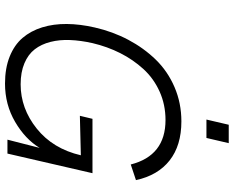

<svg xmlns="http://www.w3.org/2000/svg" viewBox="-104 -828 942 774"><g transform="rotate(90 367.0 -441.0)"><path d="M461.9 -802.2 482.9 -892.1H557.1L536.1 -802.2ZM316.9 9.8Q254.9 9.8 208 -9Q161.1 -27.8 132.8 -61Q104.5 -94.2 90.3 -139.9Q76.2 -185.5 76.7 -239Q77.1 -292.5 90.8 -352.1Q107.4 -424.8 140.4 -487.1Q173.3 -549.3 220.2 -597.7Q267.1 -646 331.3 -673.6Q395.5 -701.2 469.2 -701.2Q566.4 -701.2 626.7 -653.8Q687 -606.4 706.1 -518.1L643.1 -497.1Q607.4 -637.2 463.9 -637.2Q401.9 -637.2 348.9 -613.3Q295.9 -589.4 258.1 -547.9Q220.2 -506.3 194.1 -454.6Q168 -402.8 153.8 -342.8Q143.1 -294.9 141.4 -252.7Q139.6 -210.4 148.9 -173.6Q158.2 -136.7 178.7 -110.1Q199.2 -83.5 235.1 -68.4Q271 -53.2 319.8 -53.2Q417.5 -53.2 498.5 -118.2Q579.6 -183.1 606 -295.9L446.8 -292L459 -342.8H678.2L599.1 0H543L576.2 -129.9Q541 -71.8 471.4 -31Q401.9 9.8 316.9 9.8Z"/></g></svg>

Font: HK Grotesk Light Italic
Style: Regular
Weight: 300
Italic angle: -13°
Designer: Alfredo Marco Pradil and Stefan Peev
Foundry: Hanken Design Co.
Version: Version 1.000;PS 001.000;hotconv 1.0.88;makeotf.lib2.5.64775